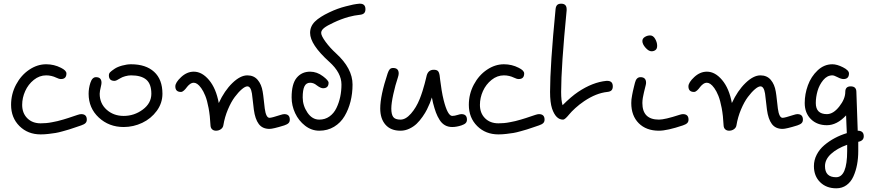

<svg xmlns="http://www.w3.org/2000/svg" viewBox="-20 -708 4739 1040"><path d="M40 -140.1Q40 -198.7 67.1 -249.8Q94.2 -300.8 138.2 -330.3Q182.1 -359.9 230 -359.9Q272.9 -359.9 310.1 -340.8Q339.8 -326.2 339.8 -310.1Q339.8 -279.8 310.1 -279.8Q299.8 -279.8 285.2 -287.1Q258.8 -299.8 230 -299.8Q193.8 -299.8 163.3 -275.4Q132.8 -251 116.5 -214.6Q100.1 -178.2 100.1 -140.1Q100.1 -95.2 127.7 -67.6Q155.3 -40 200.2 -40Q214.8 -40 230 -41.3Q245.1 -42.5 262.9 -46.1Q280.8 -49.8 291.3 -52Q301.8 -54.2 322.8 -60.5Q343.8 -66.9 349.1 -68.6Q354.5 -70.3 377.4 -78.1Q400.4 -85.9 400.9 -85.9Q412.6 -89.8 419.9 -89.8Q450.2 -89.8 450.2 -60.1Q450.2 -48.3 443.1 -41.3Q436 -34.2 419.9 -28.8Q417 -27.8 389.9 -18.6Q362.8 -9.3 354.5 -6.8Q346.2 -4.4 321.3 2.7Q296.4 9.8 281.2 12.2Q266.1 14.6 243.7 17.3Q221.2 20 200.2 20Q130.9 20 85.4 -25.1Q40 -70.3 40 -140.1Z M460 -200.2Q460 -230 469.7 -259.8Q479.5 -290 500 -290Q529.8 -290 529.8 -259.8Q529.8 -252.9 526.9 -241.2Q520 -212.9 520 -200.2Q520 -147.5 557.6 -113.8Q595.2 -80.1 649.9 -80.1Q707 -80.1 753.4 -114.5Q799.8 -148.9 799.8 -200.2Q799.8 -252.9 772.5 -276.4Q745.1 -299.8 689.9 -299.8Q675.3 -299.8 658.4 -295.2Q641.6 -290.5 631.8 -284.2Q609.9 -270 600.1 -270Q569.8 -270 569.8 -299.8Q569.8 -309.6 576.2 -316.4Q582.5 -323.2 600.1 -335Q615.7 -345.7 641.6 -352.8Q667.5 -359.9 689.9 -359.9Q770 -359.9 814.9 -318.8Q859.9 -277.8 859.9 -200.2Q859.9 -149.4 829.1 -107.4Q798.3 -65.4 750.5 -42.7Q702.6 -20 649.9 -20Q570.3 -20 515.1 -71.3Q460 -122.6 460 -200.2Z M929.7 -240.2Q929.7 -261.2 961.2 -290.5Q992.7 -319.8 1029.8 -319.8Q1074.2 -319.8 1112.3 -274.4Q1150.4 -229 1165 -149.9Q1195.8 -216.8 1238.8 -258.3Q1281.7 -299.8 1319.8 -299.8Q1355 -299.8 1375.7 -275.4Q1396.5 -251 1402.8 -211.9Q1405.8 -195.3 1409.2 -163.1Q1412.6 -130.9 1414.1 -120.1Q1420.9 -69.8 1439.9 -69.8Q1451.7 -69.8 1501 -85.9Q1512.7 -89.8 1520 -89.8Q1549.8 -89.8 1549.8 -60.1Q1549.8 -48.3 1543 -41.3Q1536.1 -34.2 1520 -28.8Q1459 -9.8 1439.9 -9.8Q1401.4 -9.8 1381.6 -36.4Q1361.8 -63 1355 -113.8Q1353 -126.5 1349.9 -157.5Q1346.7 -188.5 1344.7 -201.2Q1338.4 -240.2 1319.8 -240.2Q1308.1 -240.2 1289.8 -224.6Q1271.5 -209 1251.7 -182.6Q1231.9 -156.2 1214.6 -115.2Q1197.3 -74.2 1189.9 -29.8Q1188 -16.6 1176.5 -8.3Q1165 0 1149.9 0Q1137.2 0 1128.9 -7.6Q1120.6 -15.1 1120.1 -29.8Q1117.7 -81.1 1109.9 -122.6Q1102.1 -164.1 1092 -189Q1082 -213.9 1070.1 -230.5Q1058.1 -247.1 1048.3 -253.4Q1038.6 -259.8 1029.8 -259.8Q1018.6 -259.8 1008.3 -252Q998 -244.1 991.5 -234.9Q984.9 -225.6 976.3 -217.8Q967.8 -210 960 -210Q929.7 -210 929.7 -240.2Z M1559.6 -180.2Q1559.6 -253.9 1587.2 -286.9Q1614.7 -319.8 1659.7 -319.8Q1696.8 -319.8 1729.5 -294.9Q1759.8 -272 1759.8 -259.8Q1759.8 -230 1729.5 -230Q1716.8 -230 1695.3 -246.1Q1679.2 -259.8 1659.7 -259.8Q1638.7 -259.8 1629.2 -240.5Q1619.6 -221.2 1619.6 -180.2Q1619.6 -136.2 1645.3 -98.1Q1670.9 -60.1 1709.5 -60.1Q1740.7 -60.1 1764.6 -77.1Q1788.6 -94.2 1802.2 -122.6Q1815.9 -150.9 1822.8 -183.3Q1829.6 -215.8 1829.6 -250Q1829.6 -314 1763.7 -373Q1659.7 -466.8 1659.7 -529.8Q1659.7 -564.9 1685.3 -590.6Q1710.9 -616.2 1763.7 -641.1Q1808.6 -662.6 1853.5 -673.8Q1895.5 -685.5 1926.8 -688H1929.7Q1959.5 -688 1959.5 -658.2Q1959.5 -643.6 1952.1 -636.5Q1944.8 -629.4 1929.7 -627.9Q1900.4 -625 1867.7 -616.2Q1826.7 -604.5 1787.6 -585.9Q1751.5 -569.3 1735.6 -556.6Q1719.7 -543.9 1719.7 -529.8Q1719.7 -514.2 1743.4 -481.7Q1767.1 -449.2 1800.3 -418.9Q1889.6 -337.4 1889.6 -250Q1889.6 -202.1 1878.7 -158.4Q1867.7 -114.7 1846.4 -78.9Q1825.2 -43 1789.8 -21.5Q1754.4 0 1709.5 0Q1667.5 0 1632.6 -27.1Q1597.7 -54.2 1578.6 -95.2Q1559.6 -136.2 1559.6 -180.2Z M2039.6 -120.1Q2039.6 -189.9 2079.6 -310.1Q2085 -326.2 2091.3 -333Q2097.7 -339.8 2109.4 -339.8Q2139.6 -339.8 2139.6 -310.1Q2139.6 -301.8 2135.7 -290Q2121.1 -246.6 2110.4 -197.5Q2099.6 -148.4 2099.6 -120.1Q2099.6 -88.4 2110.1 -74.2Q2120.6 -60.1 2149.4 -60.1Q2177.7 -60.1 2206.3 -92.8Q2234.9 -125.5 2253.4 -171.9Q2261.2 -191.4 2268.6 -214.6Q2275.9 -237.8 2280 -253.7Q2284.2 -269.5 2287.6 -283.7Q2291 -297.9 2291.5 -299.8Q2300.3 -330.1 2329.6 -330.1Q2344.7 -330.1 2351.6 -323.7Q2358.4 -317.4 2361.3 -299.8Q2361.3 -298.8 2364.3 -274.7Q2367.2 -250.5 2372.1 -220.2Q2377 -189.9 2383.3 -165Q2404.8 -80.1 2429.7 -80.1Q2442.4 -80.1 2460.4 -85.9Q2472.2 -89.8 2479.5 -89.8Q2509.3 -89.8 2509.3 -60.1Q2509.3 -48.3 2502.4 -41.3Q2495.6 -34.2 2479.5 -28.8Q2452.6 -20 2429.7 -20Q2407.2 -20 2390.1 -29.8Q2373 -39.6 2361.1 -58.6Q2349.1 -77.6 2341.3 -98.6Q2333.5 -119.6 2325.7 -149.9Q2323.7 -157.2 2319.3 -180.2Q2311.5 -155.8 2308.6 -149.9Q2301.3 -132.3 2292.7 -115Q2284.2 -97.7 2269 -75.9Q2253.9 -54.2 2237.3 -38.1Q2220.7 -22 2197.5 -11Q2174.3 0 2149.4 0Q2096.7 0 2068.1 -32.5Q2039.6 -64.9 2039.6 -120.1Z M2519.5 -140.1Q2519.5 -198.7 2546.6 -249.8Q2573.7 -300.8 2617.7 -330.3Q2661.6 -359.9 2709.5 -359.9Q2752.4 -359.9 2789.6 -340.8Q2819.3 -326.2 2819.3 -310.1Q2819.3 -279.8 2789.6 -279.8Q2779.3 -279.8 2764.6 -287.1Q2738.3 -299.8 2709.5 -299.8Q2673.3 -299.8 2642.8 -275.4Q2612.3 -251 2595.9 -214.6Q2579.6 -178.2 2579.6 -140.1Q2579.6 -95.2 2607.2 -67.6Q2634.8 -40 2679.7 -40Q2694.3 -40 2709.5 -41.3Q2724.6 -42.5 2742.4 -46.1Q2760.3 -49.8 2770.8 -52Q2781.2 -54.2 2802.2 -60.5Q2823.2 -66.9 2828.6 -68.6Q2834 -70.3 2856.9 -78.1Q2879.9 -85.9 2880.4 -85.9Q2892.1 -89.8 2899.4 -89.8Q2929.7 -89.8 2929.7 -60.1Q2929.7 -48.3 2922.6 -41.3Q2915.5 -34.2 2899.4 -28.8Q2896.5 -27.8 2869.4 -18.6Q2842.3 -9.3 2834 -6.8Q2825.7 -4.4 2800.8 2.7Q2775.9 9.8 2760.7 12.2Q2745.6 14.6 2723.1 17.3Q2700.7 20 2679.7 20Q2610.4 20 2564.9 -25.1Q2519.5 -70.3 2519.5 -140.1Z M2959.5 -210Q2959.5 -353 2989.3 -658.2Q2990.7 -673.3 2997.8 -680.7Q3004.9 -688 3019.5 -688Q3049.3 -688 3049.3 -658.2V-651.9Q3019.5 -346.7 3019.5 -210Q3019.5 -162.6 3027.3 -138.2Q3074.2 -185.1 3111.3 -210Q3189.9 -262.7 3264.6 -270H3269.5Q3299.3 -270 3299.3 -240.2Q3299.3 -225.6 3292 -218.5Q3284.7 -211.4 3269.5 -210Q3209 -203.6 3144.5 -160.2Q3117.7 -142.1 3095.9 -122.1Q3074.2 -102.1 3064 -89.4Q3053.7 -76.7 3044.9 -68.4Q3036.1 -60.1 3029.3 -60.1Q2990.7 -60.1 2970.2 -120.1Q2959.5 -153.3 2959.5 -210Z M3399.4 -149.9Q3399.4 -160.2 3400.4 -169.9Q3401.4 -179.7 3404.1 -193.1Q3406.7 -206.5 3408 -212.9Q3409.2 -219.2 3413.8 -237.5Q3418.5 -255.9 3419.4 -259.8Q3426.8 -290 3449.2 -290Q3479.5 -290 3479.5 -259.8Q3479.5 -253.9 3477.5 -246.1Q3476.6 -241.7 3472.9 -227.5Q3469.2 -213.4 3468.3 -208.7Q3467.3 -204.1 3465.1 -193.6Q3462.9 -183.1 3461.9 -177.5Q3460.9 -171.9 3460.2 -164.1Q3459.5 -156.2 3459.5 -149.9Q3459.5 -60.1 3549.3 -60.1Q3581.1 -60.1 3660.2 -85.9Q3671.9 -89.8 3679.2 -89.8Q3709.5 -89.8 3709.5 -60.1Q3709.5 -48.3 3702.4 -41.3Q3695.3 -34.2 3679.2 -28.8Q3593.8 0 3549.3 0Q3480.5 0 3439.9 -40.5Q3399.4 -81.1 3399.4 -149.9ZM3459.5 -485.8Q3459.5 -499.5 3472.9 -507.8Q3486.3 -516.1 3501.5 -516.1Q3518.1 -516.1 3528.8 -497.3Q3539.6 -478.5 3539.6 -460Q3539.6 -443.8 3530.5 -437Q3521.5 -430.2 3509.3 -430.2Q3493.7 -430.2 3476.6 -449.5Q3459.5 -468.8 3459.5 -485.8Z M3709 -240.2Q3709 -261.2 3740.5 -290.5Q3772 -319.8 3809.1 -319.8Q3853.5 -319.8 3891.6 -274.4Q3929.7 -229 3944.3 -149.9Q3975.1 -216.8 4018.1 -258.3Q4061 -299.8 4099.1 -299.8Q4134.3 -299.8 4155 -275.4Q4175.8 -251 4182.1 -211.9Q4185.1 -195.3 4188.5 -163.1Q4191.9 -130.9 4193.4 -120.1Q4200.2 -69.8 4219.2 -69.8Q4231 -69.8 4280.3 -85.9Q4292 -89.8 4299.3 -89.8Q4329.1 -89.8 4329.1 -60.1Q4329.1 -48.3 4322.3 -41.3Q4315.4 -34.2 4299.3 -28.8Q4238.3 -9.8 4219.2 -9.8Q4180.7 -9.8 4160.9 -36.4Q4141.1 -63 4134.3 -113.8Q4132.3 -126.5 4129.2 -157.5Q4126 -188.5 4124 -201.2Q4117.7 -240.2 4099.1 -240.2Q4087.4 -240.2 4069.1 -224.6Q4050.8 -209 4031 -182.6Q4011.2 -156.2 3993.9 -115.2Q3976.6 -74.2 3969.2 -29.8Q3967.3 -16.6 3955.8 -8.3Q3944.3 0 3929.2 0Q3916.5 0 3908.2 -7.6Q3899.9 -15.1 3899.4 -29.8Q3897 -81.1 3889.2 -122.6Q3881.3 -164.1 3871.3 -189Q3861.3 -213.9 3849.4 -230.5Q3837.4 -247.1 3827.6 -253.4Q3817.9 -259.8 3809.1 -259.8Q3797.9 -259.8 3787.6 -252Q3777.3 -244.1 3770.8 -234.9Q3764.2 -225.6 3755.6 -217.8Q3747.1 -210 3739.3 -210Q3709 -210 3709 -240.2Z M4338.9 -149.9Q4338.9 -198.7 4356.2 -246.1Q4373.5 -293.5 4408.7 -326.7Q4443.8 -359.9 4488.8 -359.9Q4513.7 -359.9 4546.1 -343.5Q4578.6 -327.1 4578.6 -310.1Q4578.6 -279.8 4548.8 -279.8Q4536.1 -279.8 4517.1 -289.8Q4498 -299.8 4488.8 -299.8Q4460.4 -299.8 4439.2 -274.2Q4418 -248.5 4408.4 -215.3Q4398.9 -182.1 4398.9 -149.9Q4398.9 -89.8 4459 -89.8Q4493.7 -89.8 4526.1 -131.1Q4558.6 -172.4 4558.6 -210Q4558.6 -240.2 4587.9 -240.2Q4618.7 -240.2 4618.7 -210Q4618.7 -207.5 4626 0Q4658.7 0 4658.7 29.8Q4658.7 54.7 4628.9 60.1V109.9Q4628.9 149.4 4622.3 184.1Q4615.7 218.8 4602.3 248.3Q4588.9 277.8 4565.2 294.9Q4541.5 312 4509.8 312Q4456.1 312 4422.4 278.8Q4388.7 245.6 4388.7 191.9Q4388.7 159.2 4403.8 129.9Q4418.9 100.6 4444.8 78.6Q4470.7 56.6 4501.2 40.3Q4531.7 23.9 4566.9 13.2Q4566.4 -1.5 4564.9 -33.9Q4563.5 -66.4 4563 -83Q4513.2 -29.8 4459 -29.8Q4405.3 -29.8 4372.1 -63Q4338.9 -96.2 4338.9 -149.9ZM4448.7 191.9Q4448.7 252 4508.8 252Q4568.8 252 4568.8 109.9V76.2Q4514.2 95.7 4481.4 125.7Q4448.7 155.8 4448.7 191.9Z"/></svg>

Font: Pecita
Style: Book
Weight: 400
Width: 6
Version: Version 3.4.1